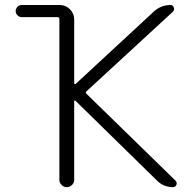

<svg xmlns="http://www.w3.org/2000/svg" viewBox="-20 -774 782 772"><path d="M67.4 -753.9H220.7Q244.1 -753.9 261.2 -736.8Q278.3 -719.7 278.3 -696.3V-439.5Q278.3 -436.5 280.3 -436Q282.2 -435.5 284.2 -436.5L598.6 -727.5Q627 -753.9 666 -753.9Q674.8 -753.9 678.7 -744.1Q682.6 -734.4 675.8 -727.5L328.1 -407.2Q322.3 -402.3 327.1 -397.5L685.5 -47.9Q690.4 -43 690.4 -37.1Q690.4 -34.2 689.5 -31.2Q685.5 -21.5 675.8 -21.5Q637.7 -21.5 611.3 -47.9L283.2 -369.1Q282.2 -370.1 280.3 -369.6Q278.3 -369.1 278.3 -367.2V-50.8Q278.3 -39.1 269.5 -30.3Q260.7 -21.5 248.5 -21.5Q236.3 -21.5 227.5 -30.3Q218.8 -39.1 218.8 -50.8V-697.3Q218.8 -705.1 210.9 -705.1H67.4Q57.6 -705.1 50.3 -712.4Q43 -719.7 43 -729.5Q43 -739.3 50.3 -746.6Q57.6 -753.9 67.4 -753.9Z"/></svg>

Font: Gen Jyuu Gothic Light
Style: Regular
Weight: 200
Designer: [Source Han Sans]
Ryoko NISHIZUKA  (kana & ideographs); Paul D. Hunt (Latin, Greek & Cyrillic); Wenlong ZHANG  (bopomofo
Version: Version 1.002.20150607